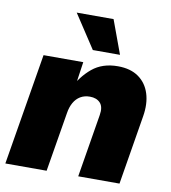

<svg xmlns="http://www.w3.org/2000/svg" viewBox="-84 -824 799 897"><g transform="rotate(10 316.0 -376.0)"><path d="M244.1 -281.7 197.3 0H1.5L89.4 -529.3H277.8L257.3 -388.2L239.3 -394Q271.5 -459 319.6 -498.8Q367.7 -538.6 440.9 -538.6Q501 -538.6 539.3 -511.5Q577.6 -484.4 592.5 -437Q607.4 -389.6 597.2 -328.6L543 0H347.2L396.5 -298.8Q403.3 -338.4 386 -357.2Q368.7 -376 336.9 -376Q311 -376 291.7 -364.5Q272.5 -353 260.5 -331.8Q248.5 -310.5 244.1 -281.7ZM312 -592.8 207.5 -752H382.3L440.9 -592.8Z"/></g></svg>

Font: Inter 24pt Black
Style: Italic
Weight: 900
Italic angle: -9.3988°
Designer: Rasmus Andersson
Foundry: rsms
Version: Version 4.001;git-66647c0bb